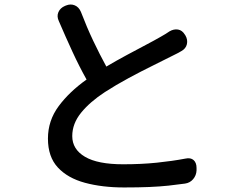

<svg xmlns="http://www.w3.org/2000/svg" viewBox="-20 -791 1040 845"><path d="M271 -767Q291 -775 309 -767.5Q327 -760 336 -739Q362 -671 390.5 -611Q419 -551 448 -498Q492 -524 537.5 -548.5Q583 -573 622 -593.5Q661 -614 687 -629Q712 -643 726 -653Q745 -664 763.5 -661Q782 -658 794 -638L796 -635Q807 -616 802.5 -596.5Q798 -577 778 -566Q772 -562 761 -556.5Q750 -551 736 -544Q703 -527 652 -502Q601 -477 545.5 -447Q490 -417 442 -386Q376 -343 337 -295Q298 -247 298 -192Q298 -134 354 -101Q410 -68 522 -68Q602 -68 670 -75Q738 -82 796 -93Q819 -98 832 -86.5Q845 -75 845 -52V-41Q844 -19 830 -2.5Q816 14 794 17Q759 22 721.5 26Q684 30 637 32Q590 34 526 34Q430 34 354 13.5Q278 -7 234.5 -54Q191 -101 191 -181Q191 -260 238 -323.5Q285 -387 361 -441Q329 -498 299 -563Q269 -628 239 -698Q229 -719 237 -737.5Q245 -756 266 -765Z"/></svg>

Font: Chiron GoRound TC M
Style: Regular
Weight: 500
Designer: Ryoko NISHIZUKA 西塚涼子 (kana, bopomofo & ideographs); Paul D. Hunt (Latin, Greek & Cyrillic); Sandoll Communications 산돌커뮤니
Foundry: Adobe
Version: Version 1.000;hotconv 1.1.1;makeotfexe 2.6.0